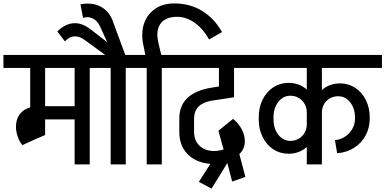

<svg xmlns="http://www.w3.org/2000/svg" viewBox="-55 -958 2246 1119"><path d="M564 -562H468V0H380V-262H208V-171L163 -152L75 -112Q57 -135 47.5 -164Q38 -193 38 -219Q38 -262 59.5 -291.5Q81 -321 121 -332V-562H-35V-638H564ZM208 -562V-339H380V-562Z M494 -638H774V-562H678V0H590V-562H494ZM675 -638H558L440 -724Q411 -746 382 -746Q351 -746 323 -717L279 -775Q329 -823 382 -823Q426 -823 473 -787L570 -712L528 -804Q517 -829 497 -843.5Q477 -858 453 -858Q445 -858 429 -854L414 -933Q433 -937 456 -937Q511 -937 550.5 -907.5Q590 -878 607 -822Z M1239 -771 1164 -728Q1129 -790 1080 -825Q1031 -860 978 -860Q920 -860 891 -832Q862 -804 862 -755Q862 -736 869 -704L885 -638H984V-562H888V0H800V-562H704V-638H792L781 -693Q774 -722 774 -753Q774 -835 825 -886.5Q876 -938 960 -938Q1052 -938 1123 -894.5Q1194 -851 1239 -771Z M1177 -371Q1076 -353 1076 -266V-191Q1076 -139 1108 -108.5Q1140 -78 1194 -78Q1220 -78 1248 -87L1218 -196L1303 -265Q1326 -248 1343 -222.5Q1360 -197 1367 -172Q1372 -150 1372 -136Q1372 -90 1340 -60L1375 73L1298 100L1270 -8L1178 141L1104 102L1171 -3Q1087 -10 1038.5 -59.5Q990 -109 990 -188V-267Q990 -416 1177 -447L1221 -454V-562H915V-638H1456V-562H1309V-391Z M1821 -433Q1865 -472 1927 -472Q1976 -472 2015.5 -446Q2055 -420 2077.5 -374.5Q2100 -329 2100 -273V-268Q2100 -214 2076 -169Q2052 -124 2008.5 -96.5Q1965 -69 1910 -65L1897 -141Q1948 -147 1981 -183Q2014 -219 2014 -268V-272Q2014 -326 1986 -361.5Q1958 -397 1916 -397Q1875 -397 1848 -369.5Q1821 -342 1821 -300V0H1733V-101Q1689 -62 1626 -62Q1577 -62 1537.5 -88Q1498 -114 1475.5 -159.5Q1453 -205 1453 -261V-276Q1453 -332 1475.5 -377.5Q1498 -423 1537.5 -449Q1577 -475 1626 -475Q1689 -475 1733 -436V-562H1386V-638H2171V-562H1821ZM1733 -234V-302Q1733 -344 1705.5 -372Q1678 -400 1637 -400Q1595 -400 1567 -364Q1539 -328 1539 -275V-262Q1539 -209 1567 -173Q1595 -137 1637 -137Q1678 -137 1705.5 -165Q1733 -193 1733 -234Z"/></svg>

Font: Akshar
Style: Regular
Weight: 400
Designer: Tall Chai
Foundry: Tall Chai
Version: Version 1.000